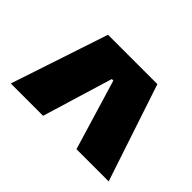

<svg xmlns="http://www.w3.org/2000/svg" viewBox="-79 -783 624 624"><g transform="rotate(45 233.5 -471.0)"><path d="M8.5 -303.5 120 -639H347L458.5 -303.5H310.5L237.5 -546H230.5L157 -303.5Z"/></g></svg>

Font: Anek Devanagari Medium ExtraBold
Style: Regular
Weight: 800
Version: Version 1.003